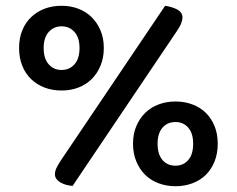

<svg xmlns="http://www.w3.org/2000/svg" viewBox="-20 -636 819 664"><path d="M339 -470Q339 -436 327.5 -408.5Q316 -381 296.5 -362Q277 -343 250.5 -333Q224 -323 193 -323Q161 -323 134.5 -333Q108 -343 88 -362Q68 -381 57 -408.5Q46 -436 46 -470Q46 -504 57 -531Q68 -558 88 -577Q108 -596 134.5 -606Q161 -616 193 -616Q224 -616 250.5 -606Q277 -596 296.5 -577Q316 -558 327.5 -531Q339 -504 339 -470ZM131 -470Q131 -433 148.5 -413.5Q166 -394 193 -394Q220 -394 237.5 -413.5Q255 -433 255 -470Q255 -506 237.5 -525.5Q220 -545 193 -545Q166 -545 148.5 -525.5Q131 -506 131 -470ZM551 -616Q577 -612 594 -602.5Q611 -593 611 -576Q611 -556 592 -529L231 7Q205 5 187.5 -6Q170 -17 170 -33Q170 -44 175 -54.5Q180 -65 189 -79ZM733 -139Q733 -105 722 -77.5Q711 -50 691.5 -31Q672 -12 645 -2Q618 8 587 8Q556 8 529 -2Q502 -12 482.5 -31Q463 -50 451.5 -77.5Q440 -105 440 -139Q440 -173 451.5 -200Q463 -227 482.5 -246Q502 -265 529 -275Q556 -285 587 -285Q618 -285 645 -275Q672 -265 691.5 -246Q711 -227 722 -200Q733 -173 733 -139ZM525 -139Q525 -102 542 -82.5Q559 -63 587 -63Q614 -63 631 -82.5Q648 -102 648 -139Q648 -175 631 -194.5Q614 -214 587 -214Q559 -214 542 -194.5Q525 -175 525 -139Z"/></svg>

Font: Baloo Bhai 2 Medium
Style: Regular
Weight: 500
Designer: Supriya Tembe, Noopur Datye and Ek Type
Foundry: Ek Type
Version: Version 1.640;PS 1.000;hotconv 16.6.51;makeotf.lib2.5.65220;